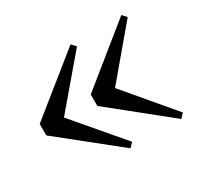

<svg xmlns="http://www.w3.org/2000/svg" viewBox="-105 -653 786 746"><g transform="rotate(-30 288.0 -280.0)"><path d="M513.2 -46.9 255.9 -253.9V-305.2L513.2 -513.2L530.8 -494.1L350.1 -279.8L530.8 -65.9ZM285.2 -46.9 26.9 -253.9V-305.2L285.2 -513.2L303.2 -494.1L121.1 -279.8L303.2 -65.9Z"/></g></svg>

Font: Dream Han Serif CN W16
Style: Regular
Weight: 625
Designer: Adobe
Foundry: Pal3love
Version: Version 3.00; Sans 2.004; Serif 2.001